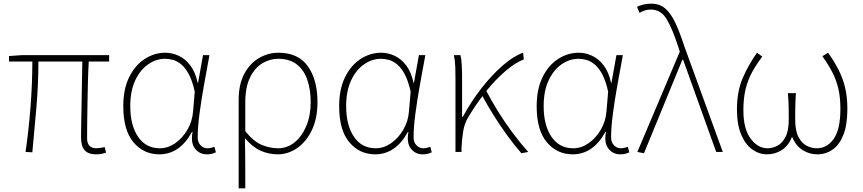

<svg xmlns="http://www.w3.org/2000/svg" viewBox="-20 -827 4697 1045"><path d="M503 13Q461 13 441 -9Q421 -31 421 -81Q421 -108 422 -156Q423 -204 424 -262.5Q425 -321 426 -381Q427 -441 428 -492H189Q189 -368 178 -241Q167 -114 156 2L119 0Q136 -116 146 -243.5Q156 -371 156 -492H29V-522L101 -527H574V-492H463Q460 -439 458.5 -378Q457 -317 456 -257.5Q455 -198 454.5 -150Q454 -102 454 -75Q454 -20 505 -20Q516 -20 550 -26L557 4Q545 8 532.5 10.5Q520 13 503 13Z M847 13Q762 13 706.5 -52.5Q651 -118 651 -249Q651 -342 683 -407Q715 -472 767.5 -506Q820 -540 880 -540Q916 -540 951.5 -524Q987 -508 1015 -472Q1043 -436 1056 -376H1058L1085 -527H1120Q1106 -451 1091 -368Q1076 -285 1066 -209.5Q1056 -134 1056 -79Q1056 -53 1071.5 -36.5Q1087 -20 1109 -20Q1119 -20 1129.5 -22.5Q1140 -25 1147 -28L1155 2Q1147 6 1135 9.5Q1123 13 1106 13Q1066 13 1041.5 -18Q1017 -49 1028 -109H1025Q958 13 847 13ZM850 -20Q894 -20 933.5 -47.5Q973 -75 1000 -121Q1027 -167 1031 -222L1040 -328Q1027 -387 1008 -422.5Q989 -458 966.5 -476.5Q944 -495 921.5 -501Q899 -507 879 -507Q830 -507 786.5 -477Q743 -447 716 -389.5Q689 -332 689 -249Q689 -145 731.5 -82.5Q774 -20 850 -20Z M1279 198V-283Q1279 -368 1309.5 -425Q1340 -482 1389.5 -511Q1439 -540 1496 -540Q1603 -540 1655.5 -466.5Q1708 -393 1708 -271Q1708 -182 1677 -118Q1646 -54 1596.5 -20.5Q1547 13 1492 13Q1443 13 1399 -6.5Q1355 -26 1313 -75Q1314 -22 1314.5 19.5Q1315 61 1315 103Q1315 145 1315 198ZM1494 -20Q1543 -20 1583 -52Q1623 -84 1647 -141Q1671 -198 1671 -271Q1671 -338 1653 -391.5Q1635 -445 1596 -476Q1557 -507 1494 -507Q1448 -507 1407 -482Q1366 -457 1340.5 -404.5Q1315 -352 1315 -268V-113Q1362 -55 1406.5 -37.5Q1451 -20 1494 -20Z M2022 13Q1937 13 1881.5 -52.5Q1826 -118 1826 -249Q1826 -342 1858 -407Q1890 -472 1942.5 -506Q1995 -540 2055 -540Q2091 -540 2126.5 -524Q2162 -508 2190 -472Q2218 -436 2231 -376H2233L2260 -527H2295Q2281 -451 2266 -368Q2251 -285 2241 -209.5Q2231 -134 2231 -79Q2231 -53 2246.5 -36.5Q2262 -20 2284 -20Q2294 -20 2304.5 -22.5Q2315 -25 2322 -28L2330 2Q2322 6 2310 9.5Q2298 13 2281 13Q2241 13 2216.5 -18Q2192 -49 2203 -109H2200Q2133 13 2022 13ZM2025 -20Q2069 -20 2108.5 -47.5Q2148 -75 2175 -121Q2202 -167 2206 -222L2215 -328Q2202 -387 2183 -422.5Q2164 -458 2141.5 -476.5Q2119 -495 2096.5 -501Q2074 -507 2054 -507Q2005 -507 1961.5 -477Q1918 -447 1891 -389.5Q1864 -332 1864 -249Q1864 -145 1906.5 -82.5Q1949 -20 2025 -20Z M2818 7Q2783 -32 2744 -85.5Q2705 -139 2669 -196Q2633 -253 2606 -304Q2586 -278 2566.5 -249Q2547 -220 2528 -188Q2508 -155 2501 -112.5Q2494 -70 2492 -24V0H2459V-396Q2459 -428 2458 -462Q2457 -496 2450 -527H2486Q2491 -509 2493 -475.5Q2495 -442 2495 -409V-191H2499Q2543 -273 2599.5 -345.5Q2656 -418 2715.5 -470Q2775 -522 2827 -540L2831 -504Q2785 -486 2732.5 -441.5Q2680 -397 2627 -332Q2654 -280 2690.5 -221Q2727 -162 2769.5 -105Q2812 -48 2855 0Z M3097 13Q3012 13 2956.5 -52.5Q2901 -118 2901 -249Q2901 -342 2933 -407Q2965 -472 3017.5 -506Q3070 -540 3130 -540Q3166 -540 3201.5 -524Q3237 -508 3265 -472Q3293 -436 3306 -376H3308L3335 -527H3370Q3356 -451 3341 -368Q3326 -285 3316 -209.5Q3306 -134 3306 -79Q3306 -53 3321.5 -36.5Q3337 -20 3359 -20Q3369 -20 3379.5 -22.5Q3390 -25 3397 -28L3405 2Q3397 6 3385 9.5Q3373 13 3356 13Q3316 13 3291.5 -18Q3267 -49 3278 -109H3275Q3208 13 3097 13ZM3100 -20Q3144 -20 3183.5 -47.5Q3223 -75 3250 -121Q3277 -167 3281 -222L3290 -328Q3277 -387 3258 -422.5Q3239 -458 3216.5 -476.5Q3194 -495 3171.5 -501Q3149 -507 3129 -507Q3080 -507 3036.5 -477Q2993 -447 2966 -389.5Q2939 -332 2939 -249Q2939 -145 2981.5 -82.5Q3024 -20 3100 -20Z M3485 7 3449 0 3680 -546 3671 -574Q3639 -672 3608 -723.5Q3577 -775 3522 -775Q3503 -775 3487.5 -769.5Q3472 -764 3461 -757L3447 -790Q3461 -797 3480.5 -802Q3500 -807 3525 -807Q3571 -807 3602 -779.5Q3633 -752 3657 -700Q3681 -648 3705 -574L3914 0H3878L3698 -502H3694Z M4155 13Q4112 13 4074.5 -13.5Q4037 -40 4014 -94.5Q3991 -149 3991 -232Q3991 -330 4022.5 -402.5Q4054 -475 4100 -540L4129 -519Q4096 -476 4073 -433.5Q4050 -391 4038 -341.5Q4026 -292 4026 -228Q4026 -125 4065.5 -72.5Q4105 -20 4157 -20Q4185 -20 4211.5 -34Q4238 -48 4255.5 -82Q4273 -116 4273 -177Q4273 -207 4272.5 -243.5Q4272 -280 4268 -320H4312Q4309 -280 4308.5 -243.5Q4308 -207 4308 -177Q4308 -116 4325.5 -82Q4343 -48 4370 -34Q4397 -20 4425 -20Q4481 -20 4517.5 -71Q4554 -122 4554 -234Q4554 -297 4543 -344Q4532 -391 4510.5 -433Q4489 -475 4456 -521L4487 -540Q4519 -495 4542.5 -450Q4566 -405 4579 -353Q4592 -301 4592 -234Q4592 -148 4570.5 -93.5Q4549 -39 4512 -13Q4475 13 4429 13Q4385 13 4348.5 -10Q4312 -33 4293 -79H4289Q4271 -33 4234.5 -10Q4198 13 4155 13Z"/></svg>

Font: Source Han Sans SC ExtraLight
Style: Regular
Weight: 250
Designer: Ryoko NISHIZUKA 西塚涼子 (kana, bopomofo & ideographs); Paul D. Hunt (Latin, Greek & Cyrillic); Sandoll Communications 산돌커뮤니
Foundry: Adobe
Version: Version 2.004;hotconv 1.0.118;makeotfexe 2.5.65603